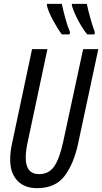

<svg xmlns="http://www.w3.org/2000/svg" viewBox="-20 -970 532 1000"><path d="M342 -791 345 -802Q332 -832 320.5 -874Q309 -916 302 -950H225L224 -942Q232 -909 256 -864.5Q280 -820 302 -791ZM472 -791 474 -802Q448 -875 432 -950H355L354 -942Q364 -908 386.5 -865Q409 -822 434 -791ZM387 -223 492 -714H413L309 -231Q290 -143 262 -103Q234 -63 184 -63Q114 -63 114 -149Q114 -180 122 -220L227 -714H147L43 -224Q33 -180 33 -139Q33 -69 70 -29.5Q107 10 173 10Q268 10 316 -53Q364 -116 387 -223Z"/></svg>

Font: Noto Sans Display Condensed
Style: Italic
Weight: 400
Width: 3
Designer: Monotype Design team
Foundry: Monotype Imaging Inc.
Version: 1.000